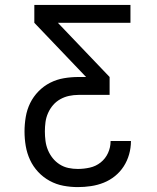

<svg xmlns="http://www.w3.org/2000/svg" viewBox="-20 -755 640 783"><path d="M297 8Q268 8 238.5 2.5Q209 -3 182.5 -17.5Q156 -32 135.5 -54Q115 -76 102.5 -103Q90 -130 85 -159.5Q80 -189 80 -219Q80 -248 85 -278Q90 -308 103 -334.5Q116 -361 137 -382.5Q158 -404 184.5 -417.5Q211 -431 240.5 -436Q270 -441 300 -441H331L120 -662V-735H512V-662H216L427 -441V-368H300Q281 -368 262 -364Q243 -360 226 -350.5Q209 -341 196.5 -326.5Q184 -312 176 -294Q168 -276 165.5 -257Q163 -238 163 -219Q163 -200 165.5 -180.5Q168 -161 175.5 -143Q183 -125 195 -110Q207 -95 223.5 -84.5Q240 -74 259 -70Q278 -66 297 -66Q322 -66 346.5 -71.5Q371 -77 390.5 -92.5Q410 -108 420.5 -131Q431 -154 431 -179V-180H514V-179Q514 -152 506.5 -125.5Q499 -99 484.5 -76.5Q470 -54 449 -37Q428 -20 403 -10Q378 0 351 4Q324 8 297 8Z"/></svg>

Font: R Plex Mono
Style: Regular
Weight: 400
Monospace: yes
Designer: Belleve Invis
Foundry: Belleve Invis
Version: Version 31.8.0